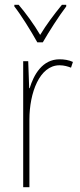

<svg xmlns="http://www.w3.org/2000/svg" viewBox="-20 -783 336 803"><path d="M136 -606H159C185 -651 225 -714 257 -756V-763H239C204 -720 174 -680 148 -637C123 -680 87 -729 58 -763H40V-756C67 -722 110 -653 136 -606ZM229 -535C157 -535 121 -470 104 -414H102L98 -527H77V0H103V-283C103 -394 145 -510 229 -510C248 -510 264 -505 277 -500L285 -524C268 -532 248 -535 229 -535Z"/></svg>

Font: Noto Sans Lao UI Cond Thin
Style: Regular
Weight: 100
Width: 3
Designer: Monotype Design Team
Foundry: Monotype Imaging Inc.
Version: Version 2.000